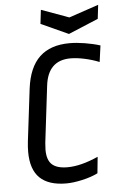

<svg xmlns="http://www.w3.org/2000/svg" viewBox="-58 -882 592 935"><g transform="rotate(-5 238.0 -414.5)"><path d="M452 -643 441 -563Q406 -577 368.5 -585Q331 -593 301 -593Q190 -593 176 -469L143 -194Q141 -170 141 -160Q141 -110 165 -88Q189 -66 241 -66Q306 -66 391 -104L383 -24Q351 -8 306.5 2Q262 12 228 12Q142 12 99 -29.5Q56 -71 56 -157Q56 -180 59 -207L90 -463Q103 -567 156 -617Q209 -667 303 -667Q336 -667 376.5 -660.5Q417 -654 452 -643ZM313 -792 458 -841 450 -773 304 -712 170 -773 178 -841Z"/></g></svg>

Font: Ropa Sans
Style: Italic
Weight: 400
Version: Version 1.100